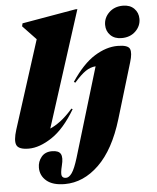

<svg xmlns="http://www.w3.org/2000/svg" viewBox="-63 -800 888 1086"><g transform="rotate(-5 381.0 -257.0)"><path d="M173.5 -597.5 97.5 -677.5 101.5 -694 406.5 -747H417.5L206 -87.5Q232.5 -98.5 264.2 -122Q296 -145.5 335 -189.5L341.5 -185.5Q278 -78.5 207.2 -31.8Q136.5 15 75.5 15Q18.5 15 6.5 -11Q-5.5 -37 14 -98.5ZM566 -644Q566 -684.5 596.5 -714.2Q627 -744 675.5 -744Q715.5 -744 739 -720.5Q762.5 -697 762.5 -661.5Q762.5 -621 732 -591.5Q701.5 -562 653 -562Q613 -562 589.5 -585.5Q566 -609 566 -644ZM594 -107Q543 62 455 147.2Q367 232.5 261 232.5Q193 232.5 157.8 202.8Q122.5 173 122.5 127.5Q122.5 93 143.8 67Q165 41 204 41Q242.5 41 253.5 61.5Q264.5 82 253 126.5Q242 170.5 247 184.2Q252 198 270.5 198Q288 198 304.5 174.5Q321 151 339.5 90.5L492 -416Q461.5 -413.5 434.8 -395.2Q408 -377 369.5 -333.5L362 -339Q427 -436.5 494 -478.2Q561 -520 625.5 -520Q684 -520 694.5 -497.2Q705 -474.5 688.5 -421Z"/></g></svg>

Font: Newsreader 72pt ExtraBold
Style: Italic
Weight: 800
Italic angle: -17°
Designer: Hugues Gentile
Foundry: Production Type
Version: Version 1.003; ttfautohint (v1.8.3)